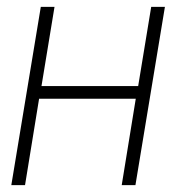

<svg xmlns="http://www.w3.org/2000/svg" viewBox="-20 -540 540 560"><path d="M13 0 99 -520H139L101 -289H383L421 -520H461L375 0H335L376 -252H94L53 0Z"/></svg>

Font: Iosevka Extralight Oblique
Style: Regular
Weight: 200
Italic angle: -9°
Monospace: yes
Designer: Belleve Invis
Foundry: Belleve Invis
Version: Version 32.5.0; ttfautohint (v1.8.4)